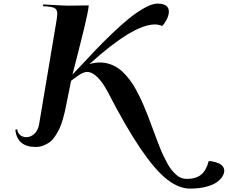

<svg xmlns="http://www.w3.org/2000/svg" viewBox="-20 -831 1295 1092"><path d="M202.6 -125 298.3 -695.3Q305.7 -736.8 305.7 -752.4Q305.7 -777.3 289.8 -785.4Q273.9 -793.5 224.1 -795.9L225.1 -805.7Q246.6 -804.7 278.8 -803Q311 -801.3 333.7 -800Q356.4 -798.8 368.2 -798.8L484.9 -800.3Q483.4 -781.7 474.9 -741.7Q466.3 -701.7 458.3 -668.9Q450.2 -636.2 439 -591.1Q427.7 -545.9 426.8 -542.5L392.1 -406.7Q403.8 -418.9 446.5 -464.6Q489.3 -510.3 526.1 -549.1Q563 -587.9 616.2 -638.9Q669.4 -689.9 712.9 -725.3Q756.3 -760.7 801 -785.6Q845.7 -810.5 875.5 -810.5Q940.4 -810.5 940.4 -765.1Q940.4 -744.1 928 -720Q915.5 -695.8 902.3 -683.1Q883.3 -691.9 860.4 -691.9Q737.8 -691.9 487.8 -465.8Q514.2 -475.6 548.3 -475.6Q577.6 -475.6 604.2 -466.6Q630.9 -457.5 652.8 -442.4Q674.8 -427.2 695.8 -403.6Q716.8 -379.9 733.2 -355Q749.5 -330.1 766.4 -296.9Q783.2 -263.7 795.9 -234.1Q808.6 -204.6 823.2 -167Q832 -144.5 844.7 -109.6Q857.4 -74.7 866 -52.2Q874.5 -29.8 886.5 1Q898.4 31.7 908.2 52Q918 72.3 930.4 95.7Q942.9 119.1 954.8 133.8Q966.8 148.4 980.5 161.4Q994.1 174.3 1009.5 180.4Q1024.9 186.5 1041.5 186.5Q1093.8 186.5 1123.5 162.6Q1153.3 138.7 1167 85Q1177.7 85 1191.7 87.9Q1205.6 90.8 1220.5 96.4Q1235.4 102.1 1245.4 113.5Q1255.4 125 1255.4 139.6Q1255.4 156.7 1244.1 174.1Q1232.9 191.4 1210.7 206.8Q1188.5 222.2 1149.7 231.9Q1110.8 241.7 1061.5 241.7Q997.1 241.7 930.2 189.5Q863.3 137.2 780.5 16.1Q697.8 -105 593.8 -306.6Q565.4 -360.8 534.9 -391.4Q504.4 -421.9 474.6 -421.9Q452.6 -421.9 418.9 -397L384.3 -371.6L356.9 -235.4Q352.1 -211.4 348.4 -194.3Q344.7 -177.2 336.7 -150.1Q328.6 -123 320.1 -104Q311.5 -85 297.9 -63Q284.2 -41 268.3 -27.3Q252.4 -13.7 230.2 -4.4Q208 4.9 182.6 4.9Q78.6 4.9 66.9 -92.3L77.6 -96.2Q80.1 -75.2 94.7 -63Q109.4 -50.8 129.4 -50.8Q154.3 -50.8 175.3 -69.8Q196.3 -88.9 202.6 -125Z"/></svg>

Font: QumpellkaNo12
Style: Regular
Weight: 500
Designer: gluk (gluksza@wp.pl)
Foundry: gluk (gluksza@wp.pl)
Version: Version 00.480